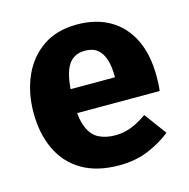

<svg xmlns="http://www.w3.org/2000/svg" viewBox="-88 -634 728 738"><g transform="rotate(-15 276.0 -265.5)"><path d="M280.4 -548.3Q356.3 -548.3 411.4 -516.2Q466.4 -484.1 495.9 -423.3Q525.4 -362.5 525.4 -275.9Q525.4 -262.9 524.6 -247Q523.8 -231 522.1 -218.9H177.6L176.4 -314.3H369.6Q369.6 -316.3 369.6 -318.1Q369.6 -319.9 369.6 -320.9Q369.6 -357.4 361.1 -384.8Q352.6 -412.2 334.1 -427.6Q315.6 -443 283.6 -443Q253.7 -443 232.9 -426.2Q212 -409.4 201.7 -370.2Q191.4 -331 191.4 -263.8Q191.4 -198.2 206.4 -162.1Q221.5 -126 249.2 -112.3Q276.8 -98.5 313.8 -98.5Q346.6 -98.5 376.7 -109.8Q406.8 -121.1 440.8 -145.1L505.8 -57.1Q466.1 -25.5 414.9 -4.3Q363.7 17 299.3 17Q210.8 17 151.1 -18.3Q91.5 -53.6 61.8 -117.1Q32.1 -180.6 32.1 -263Q32.1 -342.5 60.5 -407.2Q88.8 -472 144.4 -510.2Q199.9 -548.3 280.4 -548.3Z"/></g></svg>

Font: Fira Sans Variable
Style: Regular
Weight: 400
Designer: Carrois Corporate & Edenspiekermann AG
Foundry: Carrois Corporate GbR & Edenspiekermann AG
Version: Version 4.202